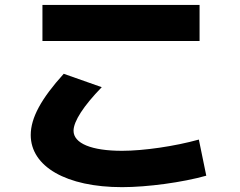

<svg xmlns="http://www.w3.org/2000/svg" viewBox="-20 -732 978 784"><path d="M478.5 32.2C582 32.2 725.6 12.7 822.3 -14.6L792 -162.1C694.3 -134.8 566.4 -116.2 478.5 -116.2C353.5 -116.2 280.3 -146.5 280.3 -198.2C280.3 -236.3 321.3 -299.8 395.5 -376L240.2 -430.7C148.4 -329.1 105.5 -251 105.5 -180.7C105.5 -51.8 251 32.2 478.5 32.2ZM153.3 -564.5H794.9V-711.9H153.3Z"/></svg>

Font: Pretendard Black
Style: Regular
Weight: 900
Designer: Base glyphs from Inter by Rasmus Andersson; Hangeul glyphs from Noto Sans CJK(Source Han Sans) by Jang Soo-young and Kan
Foundry: Kil Hyung-jin
Version: Version 1.309;Glyphs 3.2 (3225)